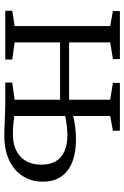

<svg xmlns="http://www.w3.org/2000/svg" viewBox="138 -710 577 892"><g transform="rotate(90 426.0 -263.5)"><path d="M609 4.5Q595 4.5 575.5 3.8Q556 3 535.2 2.2Q514.5 1.5 495.8 0.8Q477 0 463.5 0H363V-32.5L443 -43.5V-254.5H176.5V-43.5L256 -32.5V0H29.5V-32.5L100.5 -43.5V-487.5L31 -500V-532.5H254V-500L176.5 -487.5V-296.5H443V-487.5L364.5 -500V-532.5H587V-500L518.5 -487.5V-315.5Q540 -321 568.8 -324.8Q597.5 -328.5 628 -328.5Q689 -328.5 732.5 -311.2Q776 -294 799.8 -259.8Q823.5 -225.5 823.5 -174.5Q823.5 -121 797.2 -80.5Q771 -40 723 -17.8Q675 4.5 609 4.5ZM602.5 -35.5Q669.5 -35.5 707 -70.5Q744.5 -105.5 744.5 -167.5Q744.5 -209.5 727.8 -236.2Q711 -263 680.5 -275.8Q650 -288.5 608.5 -288.5Q586.5 -288.5 561.8 -285.5Q537 -282.5 518.5 -278.5V-42Q535 -39.5 556.8 -37.5Q578.5 -35.5 602.5 -35.5Z"/></g></svg>

Font: Merriweather 72pt Light
Style: Regular
Weight: 300
Version: Version 2.100